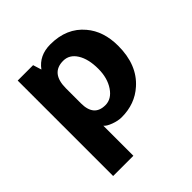

<svg xmlns="http://www.w3.org/2000/svg" viewBox="-176 -593 899 899"><g transform="rotate(-45 273.5 -144.0)"><path d="M199 -21V178H65V-454H167L180 -412Q219 -466 293 -466Q401 -466 461 -394Q513 -333 513 -236Q513 -110 436 -42Q376 12 288 12Q264 12 236 1.5Q208 -9 199 -21ZM199 -169Q199 -82 274 -82Q315 -82 343 -123.5Q371 -165 371 -226Q371 -291 346.5 -330Q322 -369 281 -369Q199 -369 199 -268Z"/></g></svg>

Font: Tajawal ExtraBold
Style: Regular
Weight: 800
Designer: Boutros Fonts
Foundry: Created by Boutros International 2017
Version: Version 1.700